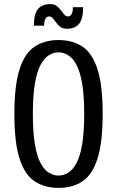

<svg xmlns="http://www.w3.org/2000/svg" viewBox="-20 -905 570 935"><path d="M265 10Q198 10 149.5 -21.5Q101 -53 75.5 -131.5Q50 -210 50 -350Q50 -490 75.5 -568.5Q101 -647 149.5 -678.5Q198 -710 265 -710Q333 -710 381 -678.5Q429 -647 454.5 -568.5Q480 -490 480 -350Q480 -210 454.5 -131.5Q429 -53 381 -21.5Q333 10 265 10ZM265 -50Q289 -50 311.5 -63.5Q334 -77 352 -110Q370 -143 380 -201.5Q390 -260 390 -350Q390 -440 380 -498.5Q370 -557 352 -590Q334 -623 311.5 -636.5Q289 -650 265 -650Q241 -650 218.5 -636.5Q196 -623 178 -590Q160 -557 150 -498.5Q140 -440 140 -350Q140 -260 150 -201.5Q160 -143 178 -110Q196 -77 218.5 -63.5Q241 -50 265 -50ZM305 -765Q286 -765 274 -774Q262 -783 253.5 -795Q245 -807 237 -816Q229 -825 220 -825Q195 -825 195 -780H145Q145 -836 164.5 -860.5Q184 -885 225 -885Q244 -885 256 -876Q268 -867 276.5 -855Q285 -843 293 -834Q301 -825 310 -825Q335 -825 335 -870H385Q385 -814 365.5 -789.5Q346 -765 305 -765Z"/></svg>

Font: Cuprum
Style: Regular
Weight: 400
Designer: Jovanny Lemonad
Foundry: Jovanny Lemonad
Version: Version 3.000